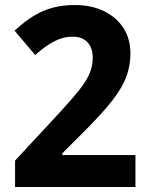

<svg xmlns="http://www.w3.org/2000/svg" viewBox="-20 -744 591 764"><path d="M40 0V-105L219 -298Q265 -348 293.5 -383.5Q322 -419 335.5 -449.5Q349 -480 349 -513Q349 -554 328 -576Q307 -598 269 -598Q231 -598 195 -579Q159 -560 120 -525L38 -622Q78 -659 114.5 -681Q151 -703 190.5 -713.5Q230 -724 278 -724Q344 -724 394 -699.5Q444 -675 471.5 -632Q499 -589 499 -531Q499 -483 483 -439.5Q467 -396 428 -345.5Q389 -295 320 -226L228 -134V-127H519V0Z"/></svg>

Font: Noto Sans Gujarati
Style: Regular
Weight: 400
Designer: Jelle Bosma - Monotype Design Team, Universal Thirst
Foundry: Monotype Imaging Inc.
Version: Version 2.102